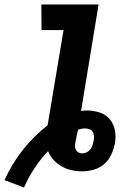

<svg xmlns="http://www.w3.org/2000/svg" viewBox="-55 -755 575 855"><path d="M52 80 -35 47Q-19 12 1 -21.5Q21 -55 45.5 -86Q70 -117 98 -145Q126 -173 157 -197L228 -621H130L129 -735H384L306 -261Q312 -262 318.5 -262.5Q325 -263 332 -263Q361 -263 388.5 -254Q416 -245 433.5 -224.5Q451 -204 456.5 -175.5Q462 -147 457 -117L456 -113Q451 -89 439.5 -64.5Q428 -40 407.5 -23Q387 -6 361 1Q335 8 310 8Q285 8 262 2.5Q239 -3 219 -14.5Q199 -26 183.5 -43Q168 -60 159 -82Q125 -46 98 -5Q71 36 52 80ZM311 -72Q321 -72 330.5 -76.5Q340 -81 347 -89.5Q354 -98 357 -108Q360 -118 362 -127Q364 -138 363.5 -148.5Q363 -159 358 -167.5Q353 -176 343.5 -179.5Q334 -183 323 -183Q316 -183 308 -181.5Q300 -180 292 -177V-175Q289 -161 286 -147.5Q283 -134 281 -121Q279 -112 279 -103.5Q279 -95 283 -87.5Q287 -80 294.5 -76Q302 -72 311 -72Z"/></svg>

Font: Iosevka SS18 Heavy
Style: Italic
Weight: 900
Italic angle: -9°
Monospace: yes
Designer: Belleve Invis
Foundry: Belleve Invis
Version: Version 25.1.1; ttfautohint (v1.8.4)